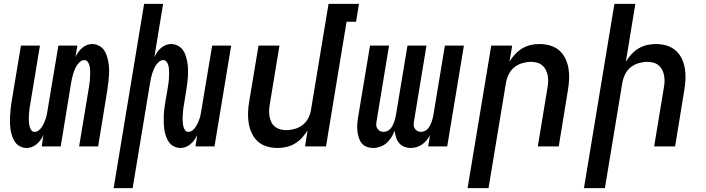

<svg xmlns="http://www.w3.org/2000/svg" viewBox="-20 -755 3640 990"><path d="M118 8Q100 8 84 0Q68 -8 58.5 -21.5Q49 -35 43 -52Q37 -69 34.5 -86.5Q32 -104 31.5 -122Q31 -140 32 -158.5Q33 -177 35 -195.5Q37 -214 40 -232L88 -520H186L136 -218Q134 -208 132.5 -198Q131 -188 130.5 -178Q130 -168 129 -158Q128 -148 128.5 -138Q129 -128 130 -118.5Q131 -109 133.5 -100Q136 -91 142 -83Q148 -75 158 -75Q170 -75 180 -83Q190 -91 196.5 -101.5Q203 -112 208 -123Q213 -134 216.5 -145Q220 -156 222 -167.5Q224 -179 226 -191L281 -520H379L369 -461Q375 -474 383.5 -486Q392 -498 403 -507.5Q414 -517 427.5 -522.5Q441 -528 455 -528Q473 -528 489 -520Q505 -512 515 -498.5Q525 -485 530.5 -468Q536 -451 539 -433.5Q542 -416 542.5 -398Q543 -380 541.5 -361.5Q540 -343 538 -324.5Q536 -306 533 -288L486 0H388L438 -302Q439 -312 441 -322Q443 -332 443.5 -342Q444 -352 444.5 -362Q445 -372 445 -382Q445 -392 444 -401.5Q443 -411 440.5 -420Q438 -429 431.5 -437Q425 -445 415 -445Q403 -445 393.5 -437Q384 -429 377 -418.5Q370 -408 365.5 -397Q361 -386 357.5 -375Q354 -364 351.5 -352.5Q349 -341 347 -329L293 0H195L204 -59Q198 -46 189.5 -34Q181 -22 170 -12.5Q159 -3 145.5 2.5Q132 8 118 8Z M566 215 723 -735H821L776 -461Q782 -474 790.5 -486Q799 -498 810 -507.5Q821 -517 834.5 -522.5Q848 -528 862 -528Q880 -528 896 -520Q912 -512 922 -498.5Q932 -485 937.5 -468Q943 -451 946 -433.5Q949 -416 949.5 -398Q950 -380 949 -361.5Q948 -343 945.5 -324.5Q943 -306 940 -288L929 -218Q927 -208 925.5 -198Q924 -188 923.5 -178Q923 -168 922 -158Q921 -148 921.5 -138Q922 -128 923 -118.5Q924 -109 926.5 -100Q929 -91 935 -83Q941 -75 951 -75Q963 -75 973 -83Q983 -91 989.5 -101.5Q996 -112 1001 -123Q1006 -134 1009.5 -145Q1013 -156 1015 -167.5Q1017 -179 1019 -191L1074 -520H1172L1086 0H988L997 -59Q991 -46 982.5 -34Q974 -22 963 -12.5Q952 -3 938.5 2.5Q925 8 911 8Q893 8 877 0Q861 -8 851.5 -21.5Q842 -35 836 -52Q830 -69 827.5 -86.5Q825 -104 824.5 -122Q824 -140 824.5 -158.5Q825 -177 827.5 -195.5Q830 -214 833 -232L845 -302Q846 -312 848 -322Q850 -332 850.5 -342Q851 -352 851.5 -362Q852 -372 852 -382Q852 -392 851 -401.5Q850 -411 847.5 -420Q845 -429 838.5 -437Q832 -445 822 -445Q810 -445 800.5 -437Q791 -429 784 -418.5Q777 -408 772.5 -397Q768 -386 764.5 -375Q761 -364 758.5 -352.5Q756 -341 754 -329L664 215Z M1411 8Q1382 8 1355.5 0Q1329 -8 1309.5 -25.5Q1290 -43 1278.5 -67.5Q1267 -92 1262.5 -119Q1258 -146 1259 -174.5Q1260 -203 1265 -232L1313 -520H1421L1371 -217Q1368 -201 1367.5 -185Q1367 -169 1370 -153.5Q1373 -138 1379.5 -124.5Q1386 -111 1398 -101.5Q1410 -92 1425 -88Q1440 -84 1457 -84Q1478 -84 1500.5 -90.5Q1523 -97 1541.5 -111.5Q1560 -126 1570.5 -147.5Q1581 -169 1584 -191L1674 -735H1831L1816 -643H1767L1661 0H1553L1566 -83Q1554 -63 1537.5 -45Q1521 -27 1500 -14.5Q1479 -2 1456 3Q1433 8 1411 8Z M1905 8Q1887 8 1871 2Q1855 -4 1845 -16.5Q1835 -29 1830 -45Q1825 -61 1823 -78Q1821 -95 1822 -112.5Q1823 -130 1826 -148L1888 -520H1986L1922 -132Q1920 -121 1920 -111Q1920 -101 1925.5 -92.5Q1931 -84 1939.5 -79.5Q1948 -75 1958 -75Q1968 -75 1977.5 -79.5Q1987 -84 1993.5 -91.5Q2000 -99 2004.5 -108Q2009 -117 2012.5 -126.5Q2016 -136 2018 -145Q2020 -154 2022 -164L2081 -520H2179L2115 -132Q2113 -121 2113 -111Q2113 -101 2118.5 -92.5Q2124 -84 2132.5 -79.5Q2141 -75 2151 -75Q2161 -75 2170.5 -79.5Q2180 -84 2186.5 -91.5Q2193 -99 2197.5 -108Q2202 -117 2205.5 -126.5Q2209 -136 2211 -145Q2213 -154 2215 -164L2274 -520H2372L2286 0H2188L2197 -58Q2190 -44 2179.5 -31.5Q2169 -19 2156 -10Q2143 -1 2128 3.5Q2113 8 2098 8Q2080 8 2064 1.5Q2048 -5 2037.5 -18Q2027 -31 2022 -47Q2017 -63 2015 -81Q2008 -63 1998 -47Q1988 -31 1973.5 -18Q1959 -5 1940.5 1.5Q1922 8 1905 8Z M2391 215 2513 -520H2621L2607 -437Q2619 -457 2635.5 -475Q2652 -493 2673 -505.5Q2694 -518 2717 -523Q2740 -528 2762 -528Q2791 -528 2817.5 -520Q2844 -512 2864 -494.5Q2884 -477 2895.5 -452.5Q2907 -428 2911.5 -401Q2916 -374 2914.5 -345.5Q2913 -317 2908 -288L2861 0H2753L2803 -303Q2806 -319 2806.5 -335Q2807 -351 2804 -366.5Q2801 -382 2794 -395.5Q2787 -409 2775.5 -418.5Q2764 -428 2749 -432Q2734 -436 2717 -436Q2696 -436 2673.5 -429.5Q2651 -423 2632.5 -408.5Q2614 -394 2603.5 -372.5Q2593 -351 2589 -329L2499 215Z M2991 215 3148 -735H3256L3207 -437Q3219 -457 3235.5 -475Q3252 -493 3273 -505.5Q3294 -518 3317 -523Q3340 -528 3362 -528Q3391 -528 3417.5 -520Q3444 -512 3464 -494.5Q3484 -477 3495.5 -452.5Q3507 -428 3511.5 -401Q3516 -374 3514.5 -345.5Q3513 -317 3508 -288L3461 0H3353L3403 -303Q3406 -319 3406.5 -335Q3407 -351 3404 -366.5Q3401 -382 3394 -395.5Q3387 -409 3375.5 -418.5Q3364 -428 3349 -432Q3334 -436 3317 -436Q3296 -436 3273.5 -429.5Q3251 -423 3232.5 -408.5Q3214 -394 3203.5 -372.5Q3193 -351 3189 -329L3099 215Z"/></svg>

Font: Iosevka SmBd Ex Obl
Style: Regular
Weight: 600
Width: 7
Italic angle: -9°
Monospace: yes
Designer: Belleve Invis
Foundry: Belleve Invis
Version: Version 32.5.0; ttfautohint (v1.8.4)